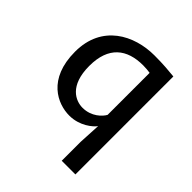

<svg xmlns="http://www.w3.org/2000/svg" viewBox="-193 -643 969 969"><g transform="rotate(45 292.0 -158.5)"><path d="M400.4 61.5V195.3H498V-503.9C457.5 -507.8 420.9 -511.7 355.5 -511.7C211.4 -511.7 58.6 -434.1 58.6 -241.7C58.6 -45.9 183.6 7.3 266.1 7.3C339.8 7.3 391.6 -37.1 406.7 -58.1ZM285.6 -67.9C236.8 -67.9 160.2 -100.1 160.2 -241.7C160.2 -379.4 235.4 -436 350.6 -436C366.2 -436 390.6 -434.1 400.4 -432.1V-132.3C388.2 -109.4 348.6 -67.9 285.6 -67.9Z"/></g></svg>

Font: Inder
Style: Regular
Weight: 400
Designer: Irina Smirnova
Foundry: Irina Smirnova
Version: Version 1.001